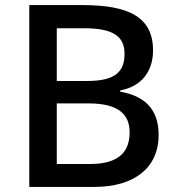

<svg xmlns="http://www.w3.org/2000/svg" viewBox="-20 -800 696 754"><path d="M304 -780H95V-66H351C506 -66 603 -140 603 -270C603 -381 537 -425 452 -440V-445C535 -460 581 -519 581 -602C581 -733 486 -780 304 -780ZM322 -482H203V-689H310C420 -689 469 -660 469 -589C469 -519 434 -482 322 -482ZM203 -394H327C449 -394 489 -348 489 -280C489 -206 449 -156 334 -156H203Z"/></svg>

Font: Noto Sans Malayalam UI Medium
Style: Regular
Weight: 500
Designer: Jelle Bosma - Monotype Design Team
Foundry: Monotype Imaging Inc.
Version: Version 2.104